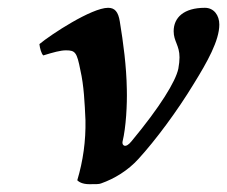

<svg xmlns="http://www.w3.org/2000/svg" viewBox="-20 -462 582 492"><path d="M186 -282C195 -243 197 -198 199 -154C200 -101 193 -50 178 0C182 4 191 10 209 10C227 10 234 10 239 8C273 -4 308 -25 335 -55C378 -102 434 -177 477 -248C511 -303 542 -358 542 -399C542 -423 528 -442 505 -442C451 -442 425 -417 425 -382C425 -356 440 -346 440 -315C440 -307 439 -297 437 -286C430 -253 390 -188 317 -100C301 -80 292 -90 294 -99C303 -136 306 -194 305 -233C304 -293 296 -352 287 -407C283 -432 274 -442 257 -442C215 -442 111 -374 81 -349C82 -339 86 -324 91 -320C117 -328 135 -333 149 -333C173 -333 177 -328 186 -282Z"/></svg>

Font: Libertinus Serif
Style: Bold Italic
Weight: 700
Italic angle: -12°
Designer: Philipp H. Poll, Khaled Hosny
Foundry: Caleb Maclennan
Version: Version 7.050;RELEASE